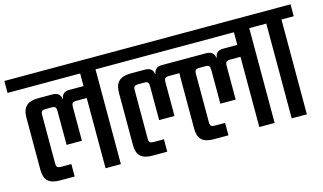

<svg xmlns="http://www.w3.org/2000/svg" viewBox="-97 -857 1833 1088"><g transform="rotate(-15 819.5 -313.0)"><path d="M-20 -626H563V-556H496V0H406V-412H347Q329 -412 323 -406Q317 -400 317 -382V-185H227V-382Q227 -400 221.5 -406Q216 -412 198 -412H166Q149 -412 143 -406.5Q137 -401 137 -382V-101Q137 -84 143 -78.5Q149 -73 166 -73H225V0H139Q90 0 68.5 -21Q47 -42 47 -85V-393Q47 -439 69.5 -460.5Q92 -482 137 -482H223Q246 -482 258.5 -471.5Q271 -461 272 -443H275Q277 -461 288.5 -471.5Q300 -482 323 -482H406V-556H-20Z M766 -482Q789 -482 801.5 -471.5Q814 -461 815 -443H818Q820 -461 831.5 -471.5Q843 -482 866 -482H1125Q1148 -482 1160.5 -471.5Q1173 -461 1174 -443H1177Q1179 -461 1190.5 -471.5Q1202 -482 1225 -482H1308V-556H523V-626H1465V-556H1398V0H1308V-412H1249Q1231 -412 1225 -406Q1219 -400 1219 -382V-185H1129V-382Q1129 -400 1123.5 -406Q1118 -412 1100 -412H1068Q1051 -412 1045 -406.5Q1039 -401 1039 -382V-101Q1039 -84 1045 -78.5Q1051 -73 1068 -73H1127V0H1041Q992 0 970.5 -21Q949 -42 949 -85V-393Q949 -403 950 -412H890Q872 -412 866 -406Q860 -400 860 -382V-185H770V-382Q770 -400 764.5 -406Q759 -412 741 -412H709Q692 -412 686 -406.5Q680 -401 680 -382V-101Q680 -84 686 -78.5Q692 -73 709 -73H768V0H682Q633 0 611.5 -21Q590 -42 590 -85V-393Q590 -439 612.5 -460.5Q635 -482 680 -482Z M1426 -626H1659V-556H1587V0H1498V-556H1426Z"/></g></svg>

Font: Teko Light
Style: Regular
Weight: 400
Version: Version 2.000;gftools[0.9.28.dev9+g7d2139d.d20230707]